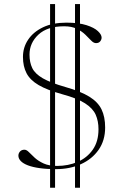

<svg xmlns="http://www.w3.org/2000/svg" viewBox="-20 -804 606 924"><path d="M221 99.5V-784.5H245V99.5ZM341 99.5V-784.5H365V99.5ZM249 10Q205 10 171.2 5.2Q137.5 0.5 114.5 -8.2Q91.5 -17 80 -29Q68.5 -41 68.5 -55Q68.5 -66 76.2 -74.8Q84 -83.5 97.5 -83.5Q108 -83.5 119.2 -71.8Q130.5 -60 147.5 -44.5Q164.5 -29 190.2 -17.2Q216 -5.5 254.5 -5.5Q308.5 -5.5 353.8 -25Q399 -44.5 426.5 -83.8Q454 -123 454 -182Q454 -221.5 440.5 -252Q427 -282.5 389.2 -306.8Q351.5 -331 279.5 -350.5Q207 -370.5 166 -394.5Q125 -418.5 107.8 -451.5Q90.5 -484.5 90.5 -530Q90.5 -576 115.5 -613.2Q140.5 -650.5 187.2 -672.8Q234 -695 299.5 -695Q358.5 -695 396 -683Q433.5 -671 451.2 -654.2Q469 -637.5 469 -623Q469 -613.5 462.2 -605Q455.5 -596.5 442 -596.5Q430.5 -596.5 418.8 -608.8Q407 -621 390.8 -637Q374.5 -653 350 -665.2Q325.5 -677.5 288.5 -677.5Q208 -677.5 165 -637.5Q122 -597.5 122 -541Q122 -504 135.2 -476.5Q148.5 -449 186 -427.2Q223.5 -405.5 295.5 -385Q368 -364.5 409.5 -339Q451 -313.5 468.5 -277.8Q486 -242 486 -190.5Q486 -128 454.5 -83Q423 -38 369.5 -14Q316 10 249 10Z"/></svg>

Font: Newsreader 36pt ExtraLight
Style: Regular
Weight: 250
Designer: Hugues Gentile
Foundry: Production Type
Version: Version 1.003